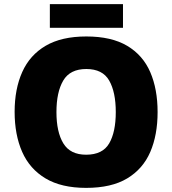

<svg xmlns="http://www.w3.org/2000/svg" viewBox="-20 -902 837 932"><path d="M745 -358Q745 -247 709.5 -164.5Q674 -82 597.5 -36Q521 10 398 10Q278 10 201 -36Q124 -82 87.5 -165Q51 -248 51 -359Q51 -470 88 -552.5Q125 -635 202 -680Q279 -725 399 -725Q521 -725 597.5 -679.5Q674 -634 709.5 -551.5Q745 -469 745 -358ZM254 -358Q254 -261 287.5 -206Q321 -151 398 -151Q478 -151 510 -206Q542 -261 542 -358Q542 -455 510 -511Q478 -567 399 -567Q320 -567 287 -511Q254 -455 254 -358ZM577 -882V-767H222V-882Z"/></svg>

Font: Noto Kufi Arabic Black
Style: Regular
Weight: 900
Designer: Monotype Design Team, David Williams, Khaled Hosny
Foundry: Google LLC
Version: Version 2.109; ttfautohint (v1.8.4.7-5d5b)